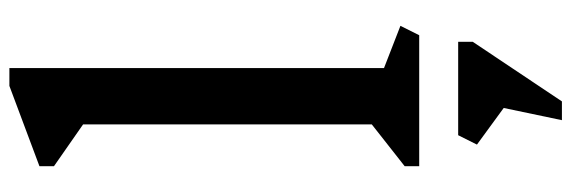

<svg xmlns="http://www.w3.org/2000/svg" viewBox="-424 -489 1217 409"><g transform="rotate(-90 184.5 -284.5)"><path d="M314 0H35V-31L124 -101V-716L35 -778V-809L206 -873H244V-75L334 -40ZM300 114 173 304H133L159 180L81 123L101 83H300Z"/></g></svg>

Font: Inknut
Style: Antiqua
Weight: 400
Designer: Claus Eggers Srensen
Foundry: Claus Eggers Srensen
Version: Version 1.000; ttfautohint (v1.2) -l 7 -r 28 -G 50 -x 13 -D 